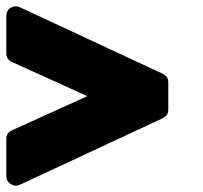

<svg xmlns="http://www.w3.org/2000/svg" viewBox="-20 -672 641 607"><path d="M512 -373V-364V-325Q512 -306 494 -298L43 -88Q28 -81 14 -90Q0 -99 0 -115V-233Q0 -252 18 -260L256 -368L18 -476Q0 -484 0 -504V-622Q0 -639 14 -647.5Q28 -656 43 -649L494 -439Q512 -431 512 -412Z"/></svg>

Font: Punc
Style: Bold
Weight: 400
Designer: The Kinetic
Foundry: The Kinetic
Version: Version 1.000;PS 001.001;hotconv 1.0.56